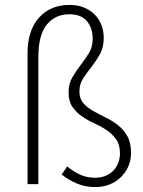

<svg xmlns="http://www.w3.org/2000/svg" viewBox="-20 -749 582 781"><path d="M367 12Q328 12 294 -2Q260 -16 231 -39L253 -72Q282 -49 308.5 -37.5Q335 -26 367 -26Q392 -26 411 -34.5Q430 -43 442.5 -56.5Q455 -70 461.5 -88Q468 -106 468 -125Q468 -160 452.5 -182Q437 -204 414 -219.5Q391 -235 363.5 -247.5Q336 -260 313 -276Q290 -292 274.5 -314.5Q259 -337 259 -373Q259 -409 274.5 -435Q290 -461 308 -484.5Q326 -508 341.5 -532.5Q357 -557 357 -591Q357 -635 333.5 -663Q310 -691 262 -691Q205 -691 170.5 -649Q136 -607 136 -517V0H92V-532Q92 -625 138.5 -677Q185 -729 263 -729Q296 -729 321.5 -718.5Q347 -708 365 -690Q383 -672 392.5 -647.5Q402 -623 402 -595Q402 -556 386.5 -528.5Q371 -501 352.5 -477.5Q334 -454 318.5 -430.5Q303 -407 303 -377Q303 -348 318.5 -330Q334 -312 357.5 -298.5Q381 -285 408 -272Q435 -259 458.5 -241Q482 -223 497.5 -196Q513 -169 513 -127Q513 -97 502 -72Q491 -47 471.5 -28Q452 -9 425.5 1.5Q399 12 367 12Z"/></svg>

Font: TypoPRO Source Sans Pro
Style: Regular
Weight: 300
Designer: Paul D. Hunt
Foundry: Adobe Systems Incorporated
Version: Version 2.020;PS 2.000;hotconv 1.0.86;makeotf.lib2.5.63406